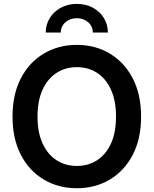

<svg xmlns="http://www.w3.org/2000/svg" viewBox="-20 -972 802 1002"><path d="M380.9 10.3Q285.2 10.3 209 -34.7Q132.8 -79.6 89.1 -163.6Q45.4 -247.6 45.4 -363.3Q45.4 -480 89.1 -563.7Q132.8 -647.5 209 -692.6Q285.2 -737.8 380.9 -737.8Q477.1 -737.8 552.7 -692.6Q628.4 -647.5 672.4 -563.7Q716.3 -480 716.3 -363.3Q716.3 -247.1 672.4 -163.3Q628.4 -79.6 552.7 -34.7Q477.1 10.3 380.9 10.3ZM380.9 -106Q440.4 -106 486.6 -135.7Q532.7 -165.5 559.1 -222.9Q585.4 -280.3 585.4 -363.3Q585.4 -446.8 559.1 -504.4Q532.7 -562 486.6 -591.8Q440.4 -621.6 380.9 -621.6Q321.8 -621.6 275.4 -591.8Q229 -562 202.4 -504.4Q175.8 -446.8 175.8 -363.3Q175.8 -280.3 202.4 -222.9Q229 -165.5 275.4 -135.7Q321.8 -106 380.9 -106ZM380.9 -951.7Q427.7 -951.7 464.4 -931.9Q501 -912.1 522 -878.2Q543 -844.2 543 -802.2H464.4Q464.4 -835 439.9 -856Q415.5 -877 380.9 -877Q346.2 -877 321.8 -856Q297.4 -835 297.4 -802.2H218.8Q218.8 -844.2 240 -878.2Q261.2 -912.1 297.9 -931.9Q334.5 -951.7 380.9 -951.7Z"/></svg>

Font: Inter 20pt SemiBold
Style: Regular
Weight: 600
Version: Version 4.001;git-66647c0bb